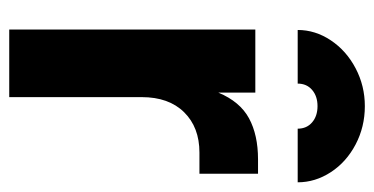

<svg xmlns="http://www.w3.org/2000/svg" viewBox="-222 -608 829 426"><g transform="rotate(90 193.0 -394.5)"><path d="M45 -546H185V-464Q205 -512 242 -532Q279 -552 333 -552H365V-422H318Q262 -422 228.5 -388Q195 -354 195 -294V0H45ZM215 -789Q261 -789 300 -768.5Q339 -748 361.5 -713.5Q384 -679 384 -640H265Q265 -660 251 -672Q237 -684 215 -684Q193 -684 179 -672Q165 -660 165 -640H46Q46 -679 69 -713.5Q92 -748 131 -768.5Q170 -789 215 -789Z"/></g></svg>

Font: BLUETTI 2.0
Style: Bold
Weight: 700
Designer: Stijn de Vries
Foundry: tokotype
Version: Version 2.005;October 31, 2023;FontCreator 14.0.0.2814 64-bi